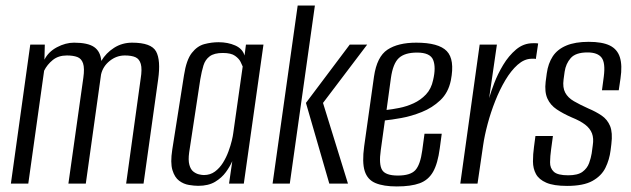

<svg xmlns="http://www.w3.org/2000/svg" viewBox="-20 -654 2249 684"><path d="M18.8 0 87.8 -495H139.6L138.3 -441.4Q152.3 -469.5 183 -485.8Q213.7 -502 243.6 -502Q292.9 -502 315.4 -486.4Q338 -470.7 340.9 -436.9Q357.7 -465.3 386.3 -483.6Q415 -502 450.7 -502Q518.8 -502 536 -470.8Q553.1 -439.6 543.4 -371L491.4 0H429.4L481.1 -373.5Q486.7 -408.2 481.6 -426.1Q476.5 -444 462.5 -450.2Q448.5 -456.4 424.7 -456.4Q395 -456.4 370.8 -437Q346.6 -417.6 340 -388.6L285.7 0H223.7L276.9 -377.1Q281.7 -411 275.9 -428.2Q270.2 -445.4 255.4 -450.9Q240.7 -456.4 218.3 -456.4Q187.9 -456.4 168 -440.2Q148 -424 137.2 -402.1L80.8 0Z M686.3 8Q672.1 8 653.1 4.9Q634.1 1.8 618.2 -10.1Q602.2 -22 594.3 -48.1Q586.4 -74.2 593.7 -121L635.5 -386Q643.9 -440.7 663.4 -465.5Q682.9 -490.3 708.2 -496.9Q733.5 -503.6 758.6 -503.6Q791.5 -503.6 817.8 -492.1Q844.2 -480.5 851.2 -456.2L856.2 -495H918.6L848.6 0H796L807.5 -79.8Q799.5 -61.3 784.8 -41Q770.1 -20.7 746.3 -6.3Q722.4 8 686.3 8ZM706.5 -30.4Q728.9 -30.4 745.7 -42.8Q762.5 -55.2 774.3 -74.2Q786.1 -93.2 793.8 -114.2Q801.5 -135.2 805.7 -152.7Q809.9 -170.2 810.9 -179.3L844.6 -417.1Q842.6 -422.4 837 -433.7Q831.5 -445 817.4 -455.1Q803.4 -465.3 773.8 -465.3Q743 -465.3 727.1 -453.4Q711.2 -441.6 704.8 -420.8Q698.4 -399.9 693.6 -371.8L653.9 -110.9Q650.1 -83.5 654.6 -67Q659.1 -50.4 668.6 -42.9Q678.2 -35.4 688.6 -32.9Q699.1 -30.4 706.5 -30.4Z M951.1 0 1040.5 -634.3H1101.8L1012.4 0ZM1153.1 0 1069.9 -287.4 1225.9 -495H1288L1130.7 -287.3L1219.6 0Z M1393.6 10.2Q1346.3 10.2 1317.7 -1.8Q1289.1 -13.7 1279.3 -44.6Q1269.5 -75.5 1277.4 -133.1L1312.4 -381.5Q1322.7 -452 1360.3 -477Q1398 -502 1463 -502Q1542.5 -502 1571.6 -472Q1600.7 -442 1586.2 -367.9Q1577.3 -323.9 1548.5 -296.8Q1519.8 -269.7 1482.3 -254.8Q1444.9 -239.8 1409.1 -233.5Q1373.4 -227.1 1351.2 -225L1336.5 -119.1Q1329.2 -68.5 1341.3 -48.5Q1353.3 -28.6 1397.5 -28.6Q1441.8 -28.6 1459.6 -47.8Q1477.3 -67.1 1484.2 -117.7L1492.3 -177.6H1553.7L1546.7 -125.6Q1539.5 -71.2 1522.8 -41.9Q1506.1 -12.6 1475.2 -1.2Q1444.2 10.2 1393.6 10.2ZM1357.1 -262.3Q1376.8 -264.4 1402.5 -269.5Q1428.2 -274.5 1453.4 -286Q1478.5 -297.5 1497.5 -317.5Q1516.5 -337.6 1523 -369Q1533.6 -413.8 1523.2 -440.2Q1512.8 -466.7 1465.7 -466.7Q1422 -466.7 1400.9 -447.2Q1379.8 -427.6 1372.6 -375.8Z M1619.8 0 1688.8 -495H1750.2L1722.6 -304.6Q1728.2 -324.9 1740.6 -357.4Q1752.9 -389.9 1772.5 -422.6Q1792.1 -455.3 1818.6 -477.7Q1845.2 -500 1878.2 -500Q1882.2 -500 1888.2 -500Q1894.2 -500 1897.2 -499L1888.9 -443.7Q1886.9 -444.7 1882.4 -444.9Q1877.9 -445 1872.9 -444.7Q1847.5 -444.1 1824 -423.3Q1800.6 -402.5 1780.4 -368.6Q1760.2 -334.7 1744.2 -294.1Q1728.2 -253.6 1717.2 -212.4Q1706.2 -171.2 1701.2 -136.6L1681.2 0Z M2000.2 8.3Q1952.5 8.3 1926.2 -3.1Q1900 -14.5 1889.4 -34Q1878.8 -53.5 1878.7 -78.9Q1878.6 -104.3 1882.5 -131.9L1887.5 -169.5H1949.8L1943.4 -122.5Q1939.9 -97.4 1939.6 -76.2Q1939.2 -54.9 1952.9 -42.2Q1966.6 -29.5 2004.2 -29.5Q2038.3 -29.5 2055.1 -41.9Q2071.9 -54.3 2078.7 -73Q2085.4 -91.6 2087.9 -107.8L2091.7 -136Q2095.7 -161 2088.9 -178.9Q2082 -196.7 2064.5 -210.1Q2047 -223.5 2016.9 -235.7Q1986.6 -248.9 1963.6 -264.2Q1940.6 -279.5 1930.1 -303Q1919.6 -326.5 1923.9 -362.8L1927.9 -392.9Q1932.8 -428.1 1949.2 -453.2Q1965.7 -478.3 1997.3 -491.6Q2028.9 -505 2077.3 -505Q2125.4 -505 2152.3 -491.9Q2179.2 -478.8 2188.3 -450Q2197.5 -421.1 2190.5 -374.4L2184.3 -332.4H2124.5L2131 -381.2Q2137.3 -430.3 2123.1 -448.7Q2109 -467.2 2073 -467.2Q2031 -467.2 2013.3 -447.2Q1995.7 -427.2 1991.5 -398.4L1987.7 -370.7Q1983.9 -342 1993.6 -323.9Q2003.2 -305.8 2024.7 -293.4Q2046.1 -281 2075.9 -267.6Q2103.2 -256.1 2123.5 -242.2Q2143.9 -228.3 2153.5 -204.9Q2163 -181.5 2158 -140.8L2155.2 -118.3Q2151 -85 2136.9 -56.3Q2122.8 -27.5 2090.8 -9.6Q2058.8 8.3 2000.2 8.3Z"/></svg>

Font: Alumni Sans Thin
Style: Italic
Weight: 100
Italic angle: -8°
Designer: Robert E. Leuschke
Foundry: Robert E. Leuschke
Version: Version 1.016